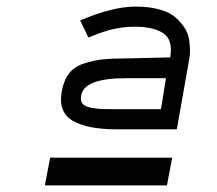

<svg xmlns="http://www.w3.org/2000/svg" viewBox="-20 -770 658 582"><path d="M334 -378Q245 -378 200.5 -404Q156 -430 167 -492Q173 -526 189 -547Q205 -568 234.5 -577.5Q264 -587 292 -590Q320 -593 367 -593L496 -596Q505 -650 474.5 -669.5Q444 -689 391 -689Q377 -689 364 -688Q351 -687 338 -684.5Q325 -682 317.5 -680.5Q310 -679 297 -674.5Q284 -670 280.5 -669Q277 -668 263 -662Q249 -656 248 -656L223 -708Q321 -750 391 -750Q433 -750 464.5 -741Q496 -732 513 -716.5Q530 -701 540.5 -684Q551 -667 553.5 -648Q556 -629 556 -616Q556 -603 554 -593L516 -378ZM340 -439H468L483 -533H362Q234 -533 226 -480Q223 -465 230 -456Q237 -447 256 -443.5Q275 -440 288 -439.5Q301 -439 328 -439Q336 -439 340 -439ZM116 -208 132 -292H502L486 -208Z"/></svg>

Font: Hermit LightItalic
Style: Regular
Weight: 300
Italic angle: -10°
Designer: Pablo Caro
Version: Version 2.000;PS 002.000;hotconv 1.0.88;makeotf.lib2.5.64775